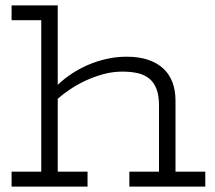

<svg xmlns="http://www.w3.org/2000/svg" viewBox="-20 -691 796 711"><path d="M22.9 -670.9H193.8V-377Q216.8 -398.9 245.1 -417.7Q273.4 -436.5 306.2 -450.7Q338.9 -464.8 375 -472.9Q411.1 -481 449.2 -481Q494.6 -481 528.6 -469.5Q562.5 -458 585 -437Q607.4 -416 618.7 -386Q629.9 -356 629.9 -318.8V-55.2H740.2V0H459V-55.2H568.8V-300.8Q568.8 -337.9 559.3 -362.1Q549.8 -386.2 532.2 -400.4Q514.6 -414.6 489.5 -420.2Q464.4 -425.8 433.1 -425.8Q396.5 -425.8 361.3 -416Q326.2 -406.2 295.2 -391.6Q264.2 -377 238 -359.1Q211.9 -341.3 193.8 -325.2V-55.2H304.2V0H22.9V-55.2H132.8V-616.2H22.9Z"/></svg>

Font: Stint Ultra Expanded
Style: Regular
Weight: 400
Width: 7
Designer: Astigmatic (AOETI)
Foundry: Astigmatic (AOETI)
Version: Version 1.000